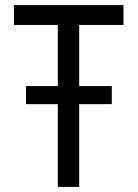

<svg xmlns="http://www.w3.org/2000/svg" viewBox="-20 -734 540 754"><path d="M291 -636V-396H419V-325H291V0H207V-325H82V-396H207V-636H35V-714H465V-636Z"/></svg>

Font: Noto Sans Mono UI Cond
Style: Regular
Weight: 400
Width: 3
Monospace: yes
Designer: Monotype Design team
Foundry: Monotype Imaging Inc.
Version: Version 1.000